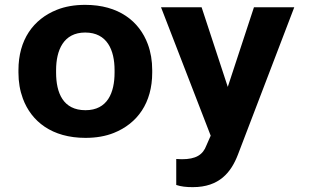

<svg xmlns="http://www.w3.org/2000/svg" viewBox="-20 -558 1281 791"><path d="M56 -269V-259C56 -220.3 62.1 -184.7 74.2 -152C109.1 -57.5 194.2 10 332.1 10C376.1 10 415.2 3.2 449.2 -10.5C546 -49.3 607.1 -133.9 607.1 -259V-269C607.1 -307.7 601.1 -343.3 589 -376C554 -470.5 468.9 -538 331 -538C287 -538 248 -531.2 213.9 -517.5C117.1 -478.7 56 -394.1 56 -269ZM452 -269V-259C452 -175.9 422.8 -104 332.1 -104C240 -104 211.1 -175.1 211.1 -259V-269C211.1 -350.7 241.3 -424 331 -424C421.5 -424 452 -351.5 452 -269ZM706.1 97V204C725.8 210.7 747.6 213 774.3 213C884 213 932.3 151.5 960.2 79L1192.3 -528H1026.2L918.4 -200L810.6 -528H643.4L848 1L830.4 41C816 80.1 786.8 98 729.2 98C722 98 713.3 97 706.1 97Z"/></svg>

Font: Asimov
Style: Wid
Weight: 500
Designer: Google
Version: Version 2.000980; 2014